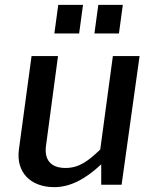

<svg xmlns="http://www.w3.org/2000/svg" viewBox="-20 -762 636 791"><path d="M201 9H204C267 9 330 -22 397 -85V-1H481L555 -531H445L393 -146C343 -98 305 -70 250 -70C186 -70 161 -107 170 -165L219 -531H110L58 -147C45 -51 107 8 201 9ZM220 -742 204 -624H306L322 -742ZM385 -742 369 -624H470L486 -742Z"/></svg>

Font: Cheyenne Sans Medium
Style: Italic
Weight: 500
Italic angle: -8.13011°
Designer: The Public Sans project authors (U.S. Web Design System), Libre Franklin designed by Pablo Impallari and Rodrigo Fuenzal
Foundry: The Cheyenne Sans Project Authors
Version: Version 2.007